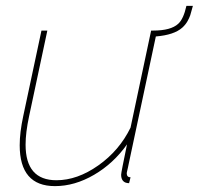

<svg xmlns="http://www.w3.org/2000/svg" viewBox="-20 -623 676 653"><path d="M614 -603H636Q630 -580 627 -571Q624 -562 617.5 -550.5Q611 -539 600 -529Q572 -504 510 -499L418 -67Q417 -61 415 -52.5Q413 -44 412 -39.5Q411 -35 411 -34Q411 -20 424 -20L419 0Q413 0 407 -2Q392 -8 392 -29Q392 -36 412 -132Q366 -67 300 -28.5Q234 10 167 10Q47 10 47 -129Q47 -172 59 -228L121 -519H141L79 -228Q67 -172 67 -131Q67 -10 172 -10Q243 -10 314.5 -60.5Q386 -111 424 -189L494 -519H501Q561 -519 586 -542Q604 -558 614 -603Z"/></svg>

Font: Raleway-v4020 Thin
Style: Italic
Weight: 250
Italic angle: -12°
Designer: Matt McInerney, Pablo Impallari, Rodrigo Fuenzalida
Foundry: Matt McInerney, Pablo Impallari, Rodrigo Fuenzalida
Version: Version 4.020;PS 004.020;hotconv 1.0.88;makeotf.lib2.5.64775